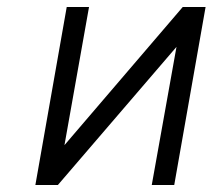

<svg xmlns="http://www.w3.org/2000/svg" viewBox="-20 -531 610 551"><path d="M81.5 0 171.5 -511H235.5L165 -114.5L504.5 -511H570L480 0H415.5L486.5 -396.5L146 0Z"/></svg>

Font: Overpass Light
Style: Italic
Weight: 300
Italic angle: -10°
Designer: Delve Withrington, Dave Bailey, Thomas Jockin
Foundry: Delve Fonts LLC
Version: Version 4.000; ttfautohint (v1.8.3)